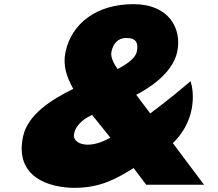

<svg xmlns="http://www.w3.org/2000/svg" viewBox="-20 -875 1051 925"><path d="M91 -217C49.4 -21.1 216.6 30 340.5 30C465.3 30 543.5 -15.8 623.9 -65.3L684.3 15H962.9L812.7 -185.5C942.2 -310.3 903.8 -461.8 903.2 -464.4L898.1 -484L879.7 -468.4C800.4 -401.1 732 -349.6 703.7 -328.6L636.3 -418.2C681.8 -441.7 810.4 -515.1 833.7 -625C857.3 -736 795.5 -855 622.6 -855C446.1 -855 325 -762.5 295.7 -625C281.8 -559.7 300.8 -505 333 -446.8C230.9 -396.7 114 -325 91 -217ZM588 -692C639.6 -692 647.1 -664.2 638.7 -625C632.4 -595.1 592.3 -566.1 546.6 -542.5C534.6 -558.2 510.7 -596.6 516.7 -625C525.1 -664.6 547.4 -692 588 -692ZM511.7 -211.8C490.1 -199.3 446.1 -178 403.7 -178C362.1 -178 329.8 -197.2 337.2 -232C347.8 -282 399.5 -310.6 423.8 -321.2Z"/></svg>

Font: Hussar Nova
Style: 96
Weight: 700
Foundry: Cannot Into Space Fonts
Version: Version 0.99